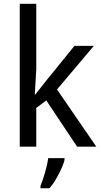

<svg xmlns="http://www.w3.org/2000/svg" viewBox="-20 -780 536 1021"><path d="M167 -276.9 232.9 -359.9 376 -536.1H479L283.2 -304.2L492.2 0H390.1L226.1 -246.1L172.9 -206.1V0H85V-759.8H172.9V-411.1L165 -276.9ZM195.3 208Q200.7 195.8 207 177.2Q213.4 158.7 219.2 138.2Q225.1 117.7 229.7 97.4Q234.4 77.1 236.3 61H323.2V70.8Q320.3 83 312.7 101.8Q305.2 120.6 294.4 141.8Q283.7 163.1 270.5 184.1Q257.3 205.1 243.2 221.2H195.3Z"/></svg>

Font: Droid Sans
Style: Regular
Weight: 400
Foundry: Ascender Corporation
Version: Version 1.00 build 114